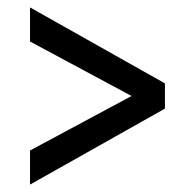

<svg xmlns="http://www.w3.org/2000/svg" viewBox="-20 -513 526 518"><path d="M61 -15V-107L335 -254L61 -401V-493L425 -288V-220Z"/></svg>

Font: Ek Mukta SemiBold
Style: Regular
Weight: 600
Designer: Girish Dalvi and Yashodeep Gholap
Foundry: Ek Type
Version: Version 2.538;PS 1.002;hotconv 16.6.51;makeotf.lib2.5.65220;